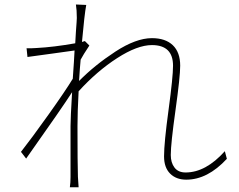

<svg xmlns="http://www.w3.org/2000/svg" viewBox="-20 -794 1040 836"><path d="M959 -135.7 967.8 -102.5Q883.8 -11.7 791 -11.7Q747.1 -11.7 720.7 -38.1Q694.3 -64.5 694.3 -113.3Q694.3 -171.9 713.9 -315.4Q733.4 -459 733.4 -507.8Q733.4 -597.7 641.6 -597.7Q578.1 -597.7 490.2 -541Q402.3 -484.4 322.3 -396.5Q317.4 -305.7 317.4 -245.1Q317.4 -80.1 319.3 -24.4Q320.3 -7.8 322.3 21.5H284.2Q287.1 1 287.1 -23.4V-245.1Q287.1 -279.3 293.9 -392.6Q252 -327.1 93.8 -103.5L71.3 -132.8Q115.2 -188.5 190.4 -293.9Q265.6 -399.4 296.9 -451.2Q302.7 -532.2 304.7 -574.2Q285.2 -571.3 210 -561Q134.8 -550.8 99.6 -545.9L95.7 -584Q113.3 -583 139.6 -585Q213.9 -588.9 307.6 -605.5Q308.6 -628.9 310.5 -655.3Q312.5 -681.6 313.5 -696.8Q314.5 -711.9 314.5 -715.8Q314.5 -750 310.5 -774.4L355.5 -772.5Q347.7 -731.4 336.9 -611.3Q341.8 -613.3 349.6 -615.2L369.1 -595.7Q341.8 -554.7 331.1 -534.2Q328.1 -503.9 324.2 -441.4Q392.6 -510.7 482.4 -569.3Q572.3 -627.9 641.6 -627.9Q700.2 -627.9 732.4 -597.2Q764.6 -566.4 764.6 -507.8Q764.6 -460 744.1 -314Q723.6 -168 723.6 -119.1Q723.6 -85.9 739.7 -64.5Q755.9 -43 788.1 -43Q876 -43 959 -135.7Z"/></svg>

Font: Gen Shin Gothic ExtraLight
Style: Regular
Weight: 100
Designer: [Source Han Sans]
Ryoko NISHIZUKA  (kana & ideographs); Paul D. Hunt (Latin, Greek & Cyrillic); Wenlong ZHANG  (bopomofo
Version: Version 1.002.20150607